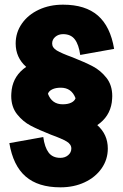

<svg xmlns="http://www.w3.org/2000/svg" viewBox="-20 -736 528 821"><path d="M290 -491Q343 -470 376.5 -452.5Q410 -435 435 -403.5Q460 -372 460 -325Q460 -316 458 -298Q449 -237 396 -201Q441 -161 441 -101Q441 -54 414.5 -16Q388 22 342 43.5Q296 65 239 65H238Q143 65 89.5 18.5Q36 -28 20 -124L165 -150Q171 -106 188 -83.5Q205 -61 238 -61Q258 -61 271.5 -72.5Q285 -84 285 -101Q285 -119 265 -131Q245 -143 198 -160Q145 -181 111.5 -198.5Q78 -216 53 -247.5Q28 -279 28 -326Q28 -335 30 -353Q39 -414 92 -450Q47 -490 47 -550Q47 -597 73.5 -635Q100 -673 146 -694.5Q192 -716 249 -716H250Q345 -716 398.5 -669.5Q452 -623 468 -527L323 -501Q317 -545 300 -567.5Q283 -590 250 -590Q230 -590 216.5 -578.5Q203 -567 203 -550Q203 -532 223 -520Q243 -508 290 -491ZM303 -316Q286 -361 240 -361Q218 -361 203.5 -354Q189 -347 185 -335Q202 -290 248 -290Q270 -290 284.5 -297Q299 -304 303 -316Z"/></svg>

Font: Akshar
Style: Bold
Weight: 700
Designer: Tall Chai
Foundry: Tall Chai
Version: Version 1.000